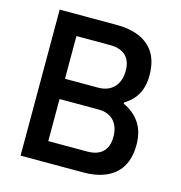

<svg xmlns="http://www.w3.org/2000/svg" viewBox="-101 -761 802 851"><g transform="rotate(15 300.0 -335.0)"><path d="M330 -670H69V0H356C417 0 553 -14 553 -179C553 -260 516 -310 451 -341V-346C501 -377 529 -420 529 -492C529 -656 392 -670 330 -670ZM171 -94V-287H350C412 -287 445 -247 445 -187C445 -127 413 -94 350 -94ZM171 -380V-576H326C389 -576 422 -543 422 -484C422 -422 387 -380 323 -380Z"/></g></svg>

Font: LT Wave Mono Medium
Style: Regular
Weight: 500
Designer: Daniel Lyons
Version: Version 2.5 (Glyphs App)